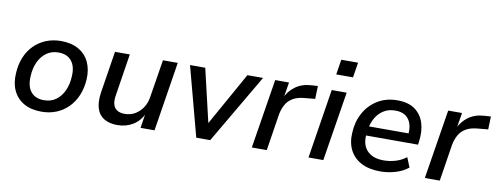

<svg xmlns="http://www.w3.org/2000/svg" viewBox="-60 -1022 3488 1341"><g transform="rotate(10 1684.0 -351.5)"><path d="M269 9Q196 9 145 -20Q94 -49 69 -102Q44 -155 49 -225Q52 -287 73 -338Q94 -389 130.5 -425.5Q167 -462 215.5 -481.5Q264 -501 321 -501Q394 -501 445 -472Q496 -443 521 -390.5Q546 -338 542 -267Q538 -205 517 -154.5Q496 -104 459.5 -67Q423 -30 375 -10.5Q327 9 269 9ZM273 -73Q323 -73 358.5 -99Q394 -125 414.5 -170.5Q435 -216 437 -273Q441 -342 409.5 -380.5Q378 -419 317 -419Q268 -419 232 -393Q196 -367 175.5 -322Q155 -277 153 -220Q149 -150 180.5 -111.5Q212 -73 273 -73Z M807 9Q752 9 714 -13.5Q676 -36 661.5 -81.5Q647 -127 657 -195L704 -492H809L763 -198Q756 -159 762.5 -132Q769 -105 790 -91Q811 -77 845 -77Q887 -77 919.5 -96.5Q952 -116 973.5 -149Q995 -182 1001 -225L1044 -492H1149L1071 0H972L988 -105H992Q965 -49 917 -20Q869 9 807 9Z M1367 0 1236 -492H1344L1437 -95H1421L1643 -492H1754L1466 0Z M1761 0 1840 -492H1938L1919 -375H1914Q1936 -428 1982 -462Q2028 -496 2094 -500L2141 -503L2138 -411L2063 -404Q2015 -400 1983 -381.5Q1951 -363 1933.5 -332.5Q1916 -302 1908 -261L1867 0Z M2253 -605 2270 -712H2389L2372 -605ZM2163 0 2241 -492H2347L2268 0Z M2673 9Q2593 9 2538 -19.5Q2483 -48 2456 -101Q2429 -154 2434 -226Q2438 -304 2472.5 -366Q2507 -428 2567 -464.5Q2627 -501 2707 -501Q2784 -501 2831 -467Q2878 -433 2896 -375Q2914 -317 2904 -245L2901 -221H2513L2523 -287H2839L2820 -269Q2827 -316 2816.5 -351.5Q2806 -387 2778.5 -407.5Q2751 -428 2704 -428Q2656 -428 2621.5 -406Q2587 -384 2566.5 -349Q2546 -314 2539 -272L2535 -247Q2526 -192 2540.5 -153Q2555 -114 2591 -92.5Q2627 -71 2681 -71Q2724 -71 2765.5 -83Q2807 -95 2842 -122L2870 -53Q2832 -22 2779 -6.5Q2726 9 2673 9Z M2988 0 3067 -492H3165L3146 -375H3141Q3163 -428 3209 -462Q3255 -496 3321 -500L3368 -503L3365 -411L3290 -404Q3242 -400 3210 -381.5Q3178 -363 3160.5 -332.5Q3143 -302 3135 -261L3094 0Z"/></g></svg>

Font: Nunito Sans 10pt SemiBold
Style: Italic
Weight: 600
Italic angle: -9°
Designer: Vernon Adams
Foundry: Vernon Adams
Version: Version 3.101;gftools[0.9.27]